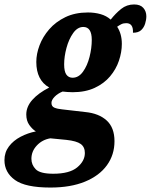

<svg xmlns="http://www.w3.org/2000/svg" viewBox="-84 -602 677 862"><path d="M142 240Q30 240 -17 206Q-64 172 -64 117Q-64 82 -44 55.5Q-24 29 8.5 12Q41 -5 77 -12Q61 -22 47.5 -41Q34 -60 34 -88Q34 -123 61 -153.5Q88 -184 137 -209Q79 -242 79 -324Q79 -360 93.5 -398.5Q108 -437 137 -470.5Q166 -504 209.5 -525Q253 -546 311 -546Q341 -546 367.5 -538.5Q394 -531 413 -514Q435 -542 460 -562Q485 -582 518 -582Q546 -582 559.5 -566.5Q573 -551 573 -529Q573 -513 567.5 -495.5Q562 -478 549.5 -466.5Q537 -455 513 -455Q515 -498 483 -498Q470 -498 461 -493.5Q452 -489 442 -482Q463 -450 463 -405Q463 -368 450 -329.5Q437 -291 410 -259Q383 -227 341 -207.5Q299 -188 242 -188Q230 -188 218 -189Q206 -190 197 -191Q175 -182 161 -167.5Q147 -153 147 -140Q147 -124 160.5 -118.5Q174 -113 195 -111L299 -99Q360 -93 395 -61Q430 -29 430 32Q430 93 396 140Q362 187 297.5 213.5Q233 240 142 240ZM242 -253Q269 -253 288.5 -280Q308 -307 318 -346.5Q328 -386 328 -423Q328 -481 290 -481Q264 -481 244.5 -453.5Q225 -426 214.5 -387Q204 -348 204 -313Q204 -281 214 -267Q224 -253 242 -253ZM155 178Q228 178 262.5 149.5Q297 121 297 85Q297 58 278.5 44.5Q260 31 214 26L142 19Q106 25 81.5 51Q57 77 57 111Q57 138 76.5 158Q96 178 155 178Z"/></svg>

Font: Noto Serif Condensed ExtraBold
Style: Italic
Weight: 800
Width: 3
Italic angle: -12°
Designer: Monotype Design Team
Foundry: Monotype Imaging Inc.
Version: Version 2.014; ttfautohint (v1.8.4.7-5d5b)